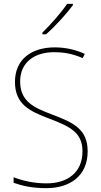

<svg xmlns="http://www.w3.org/2000/svg" viewBox="-20 -971 527 1001"><path d="M360 -944V-951H330C299 -905 246 -845 201 -801V-792H220C268 -834 326 -898 360 -944ZM437 -182C437 -298 363 -332 249 -375C159 -409 85 -441 85 -546C85 -648 162 -699 263 -699C307 -699 357 -692 411 -668L422 -690C375 -712 321 -724 265 -724C147 -724 58 -664 58 -544C58 -427 135 -391 236 -353C346 -311 410 -280 410 -182C410 -71 331 -15 223 -15C156 -15 97 -29 51 -47V-18C96 -2 149 10 221 10C345 10 437 -54 437 -182Z"/></svg>

Font: Noto Sans Georgian SemiCondensed Thin
Style: Regular
Weight: 100
Width: 4
Designer: Monotype Design Team, Akaki Razmadze
Foundry: Google LLC
Version: Version 2.005